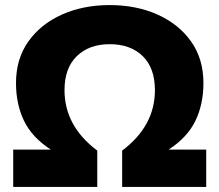

<svg xmlns="http://www.w3.org/2000/svg" viewBox="-20 -736 864 756"><path d="M32 0V-147H180Q106 -195 74.5 -260.5Q43 -326 43 -409Q43 -504 91.5 -572.5Q140 -641 223.5 -678.5Q307 -716 412 -716Q517 -716 600.5 -678.5Q684 -641 732.5 -572.5Q781 -504 781 -409Q781 -326 749.5 -260.5Q718 -195 644 -147H792V0H461V-143Q590 -240 590 -381Q590 -468 542 -515Q494 -562 412 -562Q331 -562 282.5 -515Q234 -468 234 -381Q234 -240 363 -143V0Z"/></svg>

Font: Nunito Sans Black
Style: Regular
Weight: 900
Designer: Vernon Adams
Foundry: Vernon Adams
Version: Version 3.006; ttfautohint (v1.8.3)